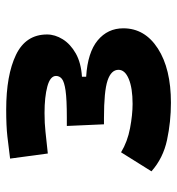

<svg xmlns="http://www.w3.org/2000/svg" viewBox="4 -572 577 626"><g transform="rotate(-90 293.0 -258.5)"><path d="M271.5 9.8Q209.5 9.8 150.1 -2.9Q90.8 -15.6 47.9 -53.7L109.9 -152.8Q144.5 -131.8 188.5 -123.5Q232.4 -115.2 267.6 -115.2Q319.3 -115.2 349.1 -127.7Q378.9 -140.1 378.9 -161.1Q378.9 -185.1 344 -196.8Q309.1 -208.5 221.7 -208.5H201.2L195.8 -329.6H223.1Q282.2 -329.6 311 -333.7Q339.8 -337.9 349.4 -345.7Q358.9 -353.5 358.9 -364.7Q358.9 -383.8 324.7 -393.1Q290.5 -402.3 238.3 -402.3Q204.1 -402.3 176.8 -399.2Q149.4 -396 106 -391.6L89.4 -514.6Q127.4 -519.5 161.4 -523.4Q195.3 -527.3 249 -527.3Q361.3 -527.3 427.7 -495.4Q494.1 -463.4 494.1 -394Q494.1 -368.2 478.5 -343Q462.9 -317.9 432.4 -300.5Q401.9 -283.2 356.4 -280.3V-266.6Q435.5 -261.7 474.9 -229Q514.2 -196.3 514.2 -145.5Q514.2 -75.2 448.2 -32.7Q382.3 9.8 271.5 9.8Z"/></g></svg>

Font: Cascadia Mono PL
Style: Bold
Weight: 700
Monospace: yes
Designer: Aaron Bell
Foundry: Saja Typeworks
Version: Version 2404.023; ttfautohint (v1.8.4)